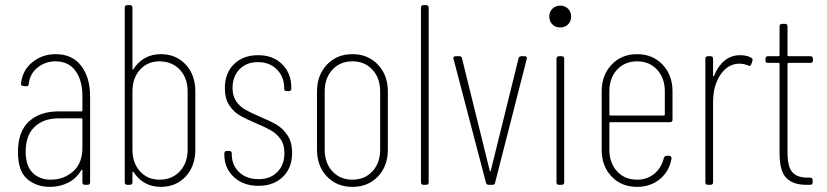

<svg xmlns="http://www.w3.org/2000/svg" viewBox="-20 -720 3221 748"><path d="M331 -343V-10Q331 0 321 0H311Q301 0 301 -10V-55Q301 -58 299 -58.5Q297 -59 296 -56Q277 -24 245 -8Q213 8 174 8Q122 8 86 -22.5Q50 -53 50 -128Q50 -208 93 -247Q136 -286 208 -286H297Q301 -286 301 -290V-345Q301 -407 274 -444Q247 -481 196 -481Q156 -481 126 -456.5Q96 -432 92 -393Q92 -384 82 -384L71 -385Q66 -385 63.5 -388Q61 -391 62 -396Q68 -447 106.5 -478Q145 -509 197 -509Q261 -509 296 -464Q331 -419 331 -343ZM301 -144V-255Q301 -259 297 -259H209Q150 -259 115 -226Q80 -193 80 -129Q80 -74 107 -47Q134 -20 178 -20Q228 -20 264.5 -52Q301 -84 301 -144Z M741 -364V-137Q741 -73 703.5 -32.5Q666 8 606 8Q572 8 545 -7Q518 -22 501 -49Q499 -51 497.5 -51Q496 -51 496 -48V-10Q496 0 486 0H476Q466 0 466 -10V-690Q466 -700 476 -700H486Q496 -700 496 -690V-452Q496 -449 497.5 -448.5Q499 -448 500 -451Q518 -479 545 -494Q572 -509 606 -509Q666 -509 703.5 -468.5Q741 -428 741 -364ZM601 -481Q555 -481 525.5 -448.5Q496 -416 496 -364V-137Q496 -85 525.5 -52.5Q555 -20 601 -20Q650 -20 680.5 -52.5Q711 -85 711 -137V-364Q711 -416 680.5 -448.5Q650 -481 601 -481Z M854 -117V-122Q854 -132 864 -132H873Q883 -132 883 -122V-118Q883 -77 911.5 -49.5Q940 -22 988 -22Q1033 -22 1060.5 -50Q1088 -78 1088 -124Q1088 -157 1073 -178Q1058 -199 1036.5 -211.5Q1015 -224 977 -240Q937 -257 913 -271Q889 -285 872.5 -311Q856 -337 856 -377Q856 -435 891.5 -470Q927 -505 986 -505Q1044 -505 1079.5 -469.5Q1115 -434 1115 -378V-375Q1115 -365 1105 -365H1097Q1087 -365 1087 -375V-378Q1087 -421 1058.5 -449.5Q1030 -478 985 -478Q940 -478 913 -450Q886 -422 886 -377Q886 -347 899.5 -326.5Q913 -306 933.5 -294Q954 -282 989 -267Q1032 -249 1057 -234.5Q1082 -220 1100 -193Q1118 -166 1118 -124Q1118 -66 1082 -31Q1046 4 987 4Q928 4 891 -30.5Q854 -65 854 -117Z M1215 -137V-364Q1215 -427 1253.5 -468Q1292 -509 1353 -509Q1414 -509 1452.5 -468Q1491 -427 1491 -364V-137Q1491 -73 1452.5 -32.5Q1414 8 1353 8Q1292 8 1253.5 -32.5Q1215 -73 1215 -137ZM1461 -137V-364Q1461 -416 1431 -448.5Q1401 -481 1353 -481Q1305 -481 1275 -448.5Q1245 -416 1245 -364V-137Q1245 -85 1275 -52.5Q1305 -20 1353 -20Q1401 -20 1431 -52.5Q1461 -85 1461 -137Z M1620 -10V-690Q1620 -700 1630 -700H1640Q1650 -700 1650 -690V-10Q1650 0 1640 0H1630Q1620 0 1620 -10Z M1873 -9 1747 -490 1746 -493Q1746 -501 1756 -501H1769Q1779 -501 1780 -492L1888 -55Q1889 -52 1890 -52Q1891 -52 1892 -55L2000 -492Q2002 -501 2011 -501H2024Q2035 -501 2032 -490L1909 -9Q1908 0 1898 0H1884Q1875 0 1873 -9Z M2120 -656Q2120 -674 2132 -686Q2144 -698 2163 -698Q2181 -698 2193 -686Q2205 -674 2205 -656Q2205 -637 2193 -625Q2181 -613 2163 -613Q2144 -613 2132 -625Q2120 -637 2120 -656ZM2148 -10V-491Q2148 -501 2158 -501H2168Q2178 -501 2178 -491V-10Q2178 0 2168 0H2158Q2148 0 2148 -10Z M2590 -244H2358Q2354 -244 2354 -240V-137Q2354 -85 2384 -52.5Q2414 -20 2462 -20Q2501 -20 2529 -43Q2557 -66 2566 -104Q2569 -113 2577 -113H2587Q2592 -113 2594.5 -109.5Q2597 -106 2596 -101Q2587 -52 2550.5 -22Q2514 8 2462 8Q2401 8 2362.5 -32.5Q2324 -73 2324 -137V-364Q2324 -427 2362.5 -468Q2401 -509 2462 -509Q2523 -509 2561.5 -468Q2600 -427 2600 -364V-254Q2600 -244 2590 -244ZM2354 -364V-274Q2354 -270 2358 -270H2566Q2570 -270 2570 -274V-364Q2570 -416 2540 -448.5Q2510 -481 2462 -481Q2414 -481 2384 -448.5Q2354 -416 2354 -364Z M2907 -495Q2914 -491 2911 -482L2907 -470Q2904 -460 2894 -465Q2878 -472 2859 -472Q2815 -471 2786.5 -428.5Q2758 -386 2758 -322V-10Q2758 0 2748 0H2738Q2728 0 2728 -10V-491Q2728 -501 2738 -501H2748Q2758 -501 2758 -491V-426Q2758 -423 2760 -423Q2762 -423 2763 -427Q2778 -464 2803.5 -484.5Q2829 -505 2864 -505Q2889 -505 2907 -495Z M3137 -475H3052Q3048 -475 3048 -471V-126Q3048 -71 3066.5 -49.5Q3085 -28 3125 -28H3136Q3146 -28 3146 -18V-10Q3146 0 3136 0H3121Q3070 0 3043.5 -26.5Q3017 -53 3017 -124V-471Q3017 -475 3013 -475H2972Q2962 -475 2962 -485V-491Q2962 -501 2972 -501H3013Q3017 -501 3017 -505V-617Q3017 -627 3027 -627H3038Q3048 -627 3048 -617V-505Q3048 -501 3052 -501H3137Q3147 -501 3147 -491V-485Q3147 -475 3137 -475Z"/></svg>

Font: Barlow Condensed Thin
Style: Regular
Weight: 250
Width: 3
Designer: Jeremy Tribby
Foundry: Tribby Type
Version: Version 1.408